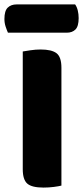

<svg xmlns="http://www.w3.org/2000/svg" viewBox="-38 -841 376 869"><path d="M159 8Q106 8 85.5 -10Q65 -28 65 -75V-608Q77 -610 100 -613.5Q123 -617 146 -617Q196 -617 218 -600Q240 -583 240 -534V-1Q229 2 206 5Q183 8 159 8ZM-2 -693Q-7 -704 -12.5 -720.5Q-18 -737 -18 -755Q-18 -792 -3 -806.5Q12 -821 37 -821H302Q310 -810 314 -793.5Q318 -777 318 -759Q318 -722 303.5 -707.5Q289 -693 264 -693Z"/></svg>

Font: Baloo 2 ExtraBold
Style: Regular
Weight: 800
Designer: Sarang Kulkarni and Ek Type
Foundry: Ek Type
Version: Version 1.640;hotconv 1.0.111;makeotfexe 2.5.65597; ttfautoh